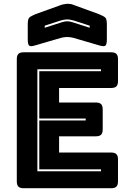

<svg xmlns="http://www.w3.org/2000/svg" viewBox="-20 -997 694 1017"><path d="M569 0H105Q86 0 77.5 -8.5Q69 -17 69 -36V-684Q69 -703 77.5 -711.5Q86 -720 105 -720H569Q588 -720 596.5 -711.5Q605 -703 605 -684V-567Q605 -548 596.5 -539.5Q588 -531 569 -531H293V-454H488Q507 -454 515.5 -445.5Q524 -437 524 -418V-311Q524 -292 515.5 -283.5Q507 -275 488 -275H293V-189H569Q588 -189 596.5 -180.5Q605 -172 605 -153V-36Q605 -17 596.5 -8.5Q588 0 569 0ZM515 -100H188V-359H434V-369H188V-620H515V-630H178V-90H515ZM305 -797 168 -757Q143 -749 135 -755Q127 -761 127 -788V-869Q127 -896 135.5 -904Q144 -912 168 -922L296 -968Q305 -972 315.5 -974Q326 -976 335 -977Q344 -977 352 -976Q360 -975 367 -972L504 -922Q529 -912 537.5 -904Q546 -896 546 -869V-788Q546 -761 538 -755Q530 -749 504 -757L367 -797Q350 -801 336 -801Q322 -801 305 -797ZM455 -850V-861L372 -888Q363 -890 355 -892Q347 -894 336 -894Q325 -894 317 -892Q309 -890 300 -888L217 -861V-850L304 -878Q311 -880 318.5 -882Q326 -884 336 -884Q346 -884 353.5 -882Q361 -880 368 -878Z"/></svg>

Font: Bungee Inline
Style: Regular
Weight: 400
Version: Version 1.000;PS 1.0;hotconv 1.0.72;makeotf.lib2.5.5900